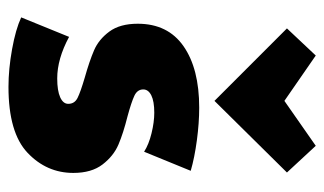

<svg xmlns="http://www.w3.org/2000/svg" viewBox="-176 -579 765 453"><g transform="rotate(90 206.5 -352.5)"><path d="M21 -20 67 -133Q119 -105 165 -105Q194 -105 209.5 -112Q225 -119 225 -131Q225 -146 211 -153Q197 -160 163 -170Q124 -181 98.5 -192Q73 -203 54.5 -228Q36 -253 36 -295Q36 -366 89 -403Q142 -440 234 -440Q270 -440 311 -434.5Q352 -429 383 -420L338 -310Q321 -321 294.5 -327.5Q268 -334 246 -334Q219 -334 205 -327Q191 -320 191 -308Q191 -294 206 -287Q221 -280 254 -271Q294 -261 321 -249.5Q348 -238 368 -212Q388 -186 388 -143Q388 -80 340.5 -35Q293 10 185 10Q143 10 96 1.5Q49 -7 21 -20ZM47 -647 111 -715 218 -641 324 -715 387 -647 218 -476Z"/></g></svg>

Font: Ysabeau Heavy
Style: Regular
Weight: 800
Designer: Christian Thalmann (Catharsis Fonts)
Version: Version 0.003